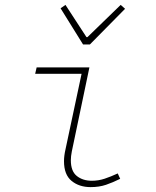

<svg xmlns="http://www.w3.org/2000/svg" viewBox="-20 -754 640 786"><path d="M351 12Q304 12 273 -13.5Q242 -39 242 -94Q242 -105 243.5 -117Q245 -129 248 -142L314 -452H124L130 -478H346L274 -134Q272 -124 271 -115Q270 -106 270 -98Q270 -53 294.5 -33.5Q319 -14 356 -14Q383 -14 408.5 -22.5Q434 -31 462 -44L472 -22Q442 -7 414 2.5Q386 12 351 12ZM320 -572 228 -720 248 -734 334 -602H338L474 -734L492 -718L348 -572Z"/></svg>

Font: Source Code Pro ExtraLight ExtraLight
Style: Italic
Weight: 250
Italic angle: -11°
Monospace: yes
Version: Version 1.016;hotconv 1.0.116;makeotfexe 2.5.65601